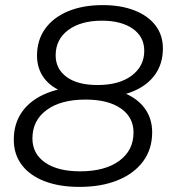

<svg xmlns="http://www.w3.org/2000/svg" viewBox="-20 -726 678 752"><path d="M291 6Q212 6 154 -16.5Q96 -39 65 -80.5Q34 -122 34 -179Q34 -243 67.5 -289.5Q101 -336 164.5 -361.5Q228 -387 317 -387Q399 -387 457 -365.5Q515 -344 545.5 -303.5Q576 -263 576 -208Q576 -142 540.5 -94Q505 -46 441 -20Q377 6 291 6ZM294 -55Q391 -55 447 -96Q503 -137 503 -207Q503 -267 453 -301.5Q403 -336 315 -336Q218 -336 162.5 -295Q107 -254 107 -184Q107 -124 156.5 -89.5Q206 -55 294 -55ZM361 -344Q285 -344 232 -364Q179 -384 152 -421Q125 -458 125 -508Q125 -569 157 -613.5Q189 -658 247 -682Q305 -706 382 -706Q453 -706 506 -685.5Q559 -665 588.5 -627Q618 -589 618 -536Q618 -477 587.5 -434Q557 -391 499.5 -367.5Q442 -344 361 -344ZM362 -393Q447 -393 496 -430Q545 -467 545 -527Q545 -582 500 -613.5Q455 -645 379 -645Q297 -645 247.5 -608.5Q198 -572 198 -509Q198 -456 241 -424.5Q284 -393 362 -393Z"/></svg>

Font: MOST Montserrat
Style: Italic
Weight: 400
Italic angle: -11.3°
Designer: Julieta Ulanovsky
Foundry: Julieta Ulanovsky
Version: Version 8.000;March 11, 2024;FontCreator 15.0.0.2926 64-bit